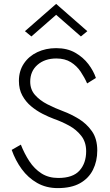

<svg xmlns="http://www.w3.org/2000/svg" viewBox="-20 -956 564 985"><path d="M268 -880 141 -769 108 -796 268 -936 428 -796 395 -769ZM87 -214Q105 -168 130.5 -129Q156 -90 192.5 -66.5Q229 -43 279 -43Q354 -43 388 -81Q422 -119 422 -180Q422 -227 397 -259Q372 -291 334.5 -311.5Q297 -332 257 -346Q230 -356 198.5 -372Q167 -388 139.5 -411Q112 -434 94.5 -466Q77 -498 77 -541Q77 -592 102.5 -630Q128 -668 171.5 -688.5Q215 -709 268 -709Q325 -709 366 -685.5Q407 -662 433.5 -627Q460 -592 472 -556L427 -528Q414 -558 394 -588Q374 -618 343.5 -637Q313 -656 269 -656Q210 -656 172.5 -623.5Q135 -591 135 -537Q135 -497 159.5 -469Q184 -441 223 -421Q262 -401 305 -385Q343 -371 383.5 -346.5Q424 -322 451.5 -283Q479 -244 479 -184Q479 -129 457 -85Q435 -41 390.5 -16Q346 9 276 9Q217 9 170.5 -17.5Q124 -44 91.5 -88.5Q59 -133 40 -187Z"/></svg>

Font: Jost* Light
Style: Regular
Weight: 300
Version: Version 3.7